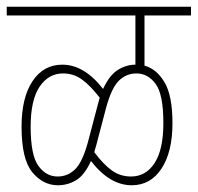

<svg xmlns="http://www.w3.org/2000/svg" viewBox="-20 -642 587 570"><path d="M371 -92Q427 -92 459.5 -141.5Q492 -191 492 -276Q492 -359 468 -398.5Q444 -438 409 -447V-596H547V-622H0V-596H382V-450Q355 -450 330 -434.5Q305 -419 286 -378Q230 -450 165 -450Q109 -450 76.5 -401Q44 -352 44 -266Q44 -169 76 -130.5Q108 -92 152 -92Q181 -92 206 -107Q231 -122 250 -164Q306 -92 371 -92ZM151 -118Q117 -118 94 -149.5Q71 -181 71 -266Q71 -345 97.5 -384.5Q124 -424 167 -424Q199 -424 224 -405.5Q249 -387 276 -352Q273 -342 270 -330L241 -220Q225 -161 203 -139.5Q181 -118 151 -118ZM369 -118Q337 -118 312 -136Q287 -154 260 -190Q262 -199 265 -208L295 -322Q311 -381 333 -402.5Q355 -424 385 -424Q419 -424 442 -393Q465 -362 465 -277Q465 -198 439 -158Q413 -118 369 -118Z"/></svg>

Font: Noto Sans Devanagari Extra Condensed Thin
Style: Regular
Weight: 250
Width: 2
Designer: Monotype Design Team
Foundry: Monotype Imaging Inc.
Version: 1.000